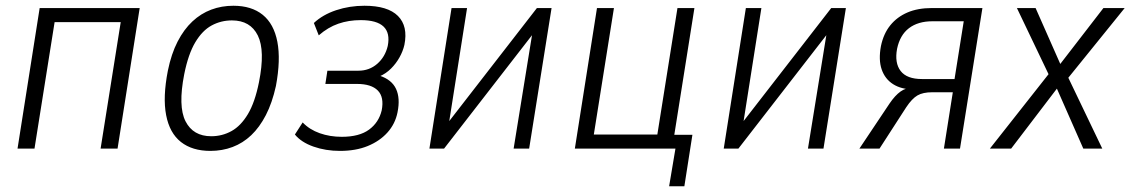

<svg xmlns="http://www.w3.org/2000/svg" viewBox="-20 -517 3933 668"><path d="M41 0 118 -489H466L389 0H330L400 -440H170L100 0Z M712 8Q649 8 609.5 -23Q570 -54 558 -116.5Q546 -179 564 -271Q576 -330 598 -372.5Q620 -415 649.5 -442.5Q679 -470 715 -483.5Q751 -497 792 -497Q855 -497 894 -465.5Q933 -434 945 -371.5Q957 -309 940 -218Q927 -159 905 -116.5Q883 -74 854 -46.5Q825 -19 789 -5.5Q753 8 712 8ZM715 -43Q753 -43 785.5 -61Q818 -79 842.5 -120Q867 -161 881 -231Q903 -341 877 -393.5Q851 -446 787 -446Q749 -446 716.5 -428.5Q684 -411 659.5 -370Q635 -329 621 -259Q599 -147 625.5 -95Q652 -43 715 -43Z M1163 8Q1113 8 1070.5 -7Q1028 -22 1006 -49L1033 -91Q1057 -66 1092.5 -53.5Q1128 -41 1169 -41Q1230 -41 1264 -66Q1298 -91 1308 -133Q1317 -179 1294.5 -202Q1272 -225 1222 -225H1112L1119 -271H1227Q1265 -271 1292.5 -295Q1320 -319 1329 -357Q1338 -402 1314.5 -424.5Q1291 -447 1235 -447Q1193 -447 1157 -434.5Q1121 -422 1089 -394L1072 -437Q1103 -466 1149.5 -481.5Q1196 -497 1248 -497Q1329 -497 1364.5 -461.5Q1400 -426 1387 -361Q1382 -339 1370 -317.5Q1358 -296 1340.5 -278.5Q1323 -261 1300 -251V-254Q1343 -240 1358 -207.5Q1373 -175 1363 -126Q1355 -86 1328 -56Q1301 -26 1259.5 -9Q1218 8 1163 8Z M1474 0 1551 -489H1605L1537 -57H1513L1848 -489H1899L1821 0H1767L1837 -432H1860L1525 0Z M2308 131 2330 0H1980L2057 -489H2116L2046 -49H2267L2337 -489H2396L2326 -48H2389L2361 131Z M2498 0 2575 -489H2629L2561 -57H2537L2872 -489H2923L2845 0H2791L2861 -432H2884L2549 0Z M2970 0 3075 -157Q3094 -185 3113 -198.5Q3132 -212 3155 -212H3162L3158 -206Q3116 -206 3087.5 -224Q3059 -242 3047.5 -275.5Q3036 -309 3045 -357Q3054 -400 3077.5 -429Q3101 -458 3137 -473.5Q3173 -489 3222 -489H3398L3320 0H3264L3295 -196H3223Q3191 -196 3172 -185Q3153 -174 3133 -144L3040 0ZM3188 -242H3301L3333 -443H3224Q3174 -443 3142.5 -419Q3111 -395 3101 -347Q3092 -298 3113.5 -270Q3135 -242 3188 -242Z M3424 0 3636 -269 3639 -236 3518 -489H3583L3674 -283H3660L3819 -489H3893L3690 -238L3688 -265L3815 0H3749L3653 -218L3665 -219L3498 0Z"/></svg>

Font: Nunito Sans 10pt Condensed Light
Style: Italic
Weight: 300
Width: 3
Italic angle: -9°
Designer: Vernon Adams
Foundry: Vernon Adams
Version: Version 3.101;gftools[0.9.27]